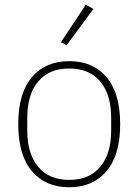

<svg xmlns="http://www.w3.org/2000/svg" viewBox="-20 -778 584 810"><path d="M272 12Q172 12 114.5 -56Q57 -124 57 -254Q57 -385 114.5 -452.5Q172 -520 272 -520Q372 -520 429.5 -452.5Q487 -385 487 -254Q487 -124 429.5 -56Q372 12 272 12ZM272 -19Q357 -19 403 -74.5Q449 -130 449 -227V-281Q449 -379 403 -434Q357 -489 272 -489Q187 -489 141 -434Q95 -379 95 -281V-227Q95 -130 141 -74.5Q187 -19 272 -19ZM261 -587 237 -600 342 -758 374 -740Z"/></svg>

Font: IBM Plex Sans Hebrew ExtLt
Style: Regular
Weight: 200
Designer: Mike Abbink, Paul van der Laan, Pieter van Rosmalen, Yanek Iontef
Foundry: Bold Monday
Version: Version 1.3